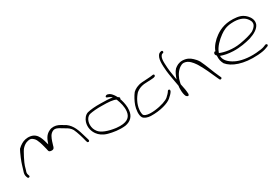

<svg xmlns="http://www.w3.org/2000/svg" viewBox="45 -1603 3728 2599"><g transform="rotate(-30 1909.0 -303.0)"><path d="M57 -112 64 -95C68 -74 108 -84 97 -107L91 -125C83 -149 88 -165 97 -189C102 -206 108 -226 114 -249C124 -285 198 -435 225 -463C252 -492 281 -514 324 -522C364 -530 377 -520 398 -503C414 -490 428 -472 436 -449C457 -407 469 -348 481 -304C490 -268 484 -251 524 -246C568 -241 576 -267 582 -295C587 -313 594 -332 600 -353C617 -399 633 -448 684 -471C724 -488 765 -461 788 -447L838 -417C880 -395 911 -370 930 -336C956 -282 983 -192 998 -128L1004 -110C1005 -105 1008 -102 1012 -100C1027 -92 1041 -104 1038 -120L1033 -139C1029 -151 1023 -171 1015 -199C988 -296 958 -386 880 -443C845 -462 821 -481 783 -498C743 -516 690 -520 648 -499C576 -467 555 -404 533 -341C511 -417 493 -538 380 -557C319 -568 269 -550 237 -531C215 -519 194 -502 172 -481C160 -460 143 -424 121 -372C87 -291 84 -264 63 -201C52 -170 46 -144 57 -112Z M1126 -348C1103 -273 1126 -202 1161 -155C1188 -118 1232 -82 1305 -62C1373 -44 1468 -27 1563 -38C1651 -53 1702 -107 1711 -189C1720 -249 1706 -314 1692 -361L1684 -385C1692 -393 1694 -406 1684 -414L1666 -427C1663 -435 1659 -442 1655 -448C1640 -474 1615 -505 1592 -517L1574 -524C1544 -538 1510 -507 1540 -494L1558 -487C1570 -483 1586 -475 1600 -463C1602 -461 1604 -458 1607 -455C1560 -464 1497 -467 1425 -467C1339 -469 1263 -462 1214 -449C1172 -435 1140 -393 1126 -348ZM1163 -226C1136 -306 1166 -394 1227 -415C1275 -426 1349 -433 1423 -431C1524 -431 1601 -425 1638 -403L1642 -393C1663 -339 1685 -269 1676 -194C1665 -108 1605 -57 1444 -74C1324 -89 1225 -126 1190 -177C1179 -192 1169 -208 1163 -226Z M1815 -26C1833 0 1879 18 1928 20C2079 24 2208 -17 2257 -60C2282 -82 2314 -111 2326 -135C2331 -147 2332 -161 2321 -166C2312 -171 2300 -164 2297 -158C2284 -135 2259 -110 2234 -88C2217 -74 2190 -61 2152 -48C2078 -23 1941 -1 1873 -27C1848 -38 1838 -46 1836 -77C1833 -92 1834 -110 1836 -132C1844 -216 1889 -295 1939 -348C1974 -375 2009 -393 2064 -400C2082 -401 2100 -402 2116 -403C2148 -405 2197 -405 2217 -409C2228 -413 2243 -414 2247 -425C2255 -444 2239 -454 2220 -448C2180 -440 2105 -440 2053 -435C1984 -429 1935 -403 1902 -371C1870 -331 1835 -266 1817 -213C1799 -159 1786 -72 1815 -26Z M2415 -404C2419 -355 2445 -214 2457 -148C2454 -128 2452 -109 2453 -91C2453 -47 2459 -5 2474 22C2480 28 2497 44 2509 35C2522 25 2519 2 2515 -27C2512 -63 2500 -107 2493 -149C2494 -152 2494 -154 2494 -156L2500 -183C2503 -197 2507 -211 2512 -225C2533 -279 2572 -346 2640 -375C2650 -379 2662 -381 2674 -381C2716 -377 2742 -359 2765 -337C2782 -320 2802 -298 2820 -270C2877 -181 2927 -62 2965 22L2980 54C2990 75 3023 59 3013 39L2998 6C2958 -78 2920 -195 2876 -283C2858 -313 2837 -337 2816 -356C2781 -388 2743 -414 2674 -417C2612 -417 2580 -395 2546 -368C2513 -334 2493 -282 2478 -237C2478 -236 2478 -236 2477 -235L2474 -253C2455 -365 2449 -402 2445 -498C2443 -541 2445 -582 2460 -609C2469 -625 2474 -628 2485 -634H2493C2516 -639 2511 -674 2489 -670C2476 -668 2467 -667 2455 -659C2397 -614 2407 -500 2415 -404Z M3096 -287C3087 -270 3100 -253 3110 -243V-240C3106 -183 3115 -149 3137 -107C3207 -19 3369 45 3600 29C3669 24 3702 16 3729 6L3767 -8C3772 -10 3775 -14 3777 -18C3785 -34 3767 -45 3754 -42L3716 -27C3692 -18 3655 -12 3591 -7C3461 3 3345 -20 3276 -56C3204 -93 3145 -145 3145 -217C3196 -198 3255 -185 3334 -182C3441 -178 3537 -198 3611 -218C3693 -245 3756 -282 3782 -338C3805 -397 3774 -452 3742 -486C3713 -516 3678 -544 3605 -555C3446 -576 3344 -532 3269 -479C3205 -434 3143 -366 3123 -302C3108 -308 3100 -296 3096 -287ZM3151 -258 3155 -266C3178 -336 3252 -409 3318 -456C3369 -492 3418 -518 3501 -523C3618 -531 3683 -497 3715 -462C3738 -437 3767 -396 3749 -352C3736 -324 3708 -300 3680 -283C3625 -258 3548 -239 3464 -225C3344 -205 3220 -227 3151 -258Z"/></g></svg>

Font: Stray Cat
Style: SuExt
Weight: 400
Version: Version 1.0